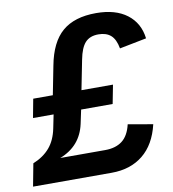

<svg xmlns="http://www.w3.org/2000/svg" viewBox="-104 -768 756 838"><g transform="rotate(-10 274.0 -349.0)"><path d="M539.1 -177.2Q518.6 -89.8 462.9 -44.9Q407.2 0 323.7 0H-24.9L-5.9 -100.1Q40 -118.7 67.9 -151.1Q95.7 -183.6 106 -234.9L118.2 -294.9H26.9L42.5 -377.9H129.4L154.3 -504.9Q173.3 -606 227.1 -652.1Q280.8 -698.2 377 -698.2Q462.9 -698.2 513.9 -659.4Q564.9 -620.6 573.2 -551.8L453.6 -528.3Q446.3 -569.3 426 -587.2Q405.8 -605 371.1 -605Q333 -605 312.5 -582.5Q292 -560.1 282.2 -508.8L256.3 -377.9H396L379.9 -294.9H240.2L227.1 -233.4Q216.8 -186 188.5 -153.3Q160.2 -120.6 113.8 -102.5H313Q359.4 -102.5 388.4 -124.5Q417.5 -146.5 429.2 -196.3Z"/></g></svg>

Font: Arimo
Style: Italic
Weight: 400
Italic angle: -12°
Designer: Steve Matteson
Foundry: Monotype Imaging Inc.
Version: Version 1.33